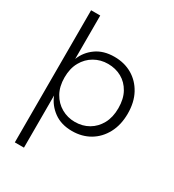

<svg xmlns="http://www.w3.org/2000/svg" viewBox="-232 -869 1138 1256"><g transform="rotate(30 337.5 -241.0)"><path d="M80 258V-740H149V-412Q173 -474 228.5 -513.5Q284 -553 366 -553Q441 -553 499.5 -519Q558 -485 592 -422.5Q626 -360 626 -274Q626 -189 592 -125.5Q558 -62 499.5 -27.5Q441 7 366 7Q284 7 228.5 -33.5Q173 -74 149 -136V258ZM352 -54Q410 -54 455.5 -80.5Q501 -107 528 -156Q555 -205 555 -274Q555 -344 528 -392.5Q501 -441 455.5 -466.5Q410 -492 352 -492Q297 -492 250.5 -465.5Q204 -439 176.5 -390Q149 -341 149 -273Q149 -205 176.5 -156Q204 -107 250.5 -80.5Q297 -54 352 -54Z"/></g></svg>

Font: Parkinsans Light Light
Style: Regular
Weight: 300
Version: Version 1.000